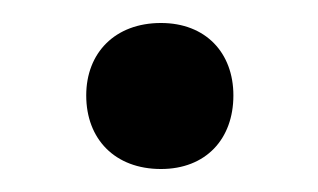

<svg xmlns="http://www.w3.org/2000/svg" viewBox="-20 -143 277 167"><path d="M120 4C159 4 183 -22 183 -60C183 -97 159 -123 120 -123C80 -123 55 -97 55 -60C55 -22 80 4 120 4Z"/></svg>

Font: Nunito SemiBold
Style: Regular
Weight: 600
Designer: Vernon Adams
Foundry: Vernon Adams
Version: Version 3.602